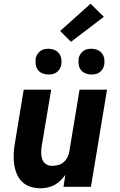

<svg xmlns="http://www.w3.org/2000/svg" viewBox="-20 -1000 640 1028"><path d="M197 8Q168 8 142 -0.5Q116 -9 97.5 -27.5Q79 -46 69 -71Q59 -96 55.5 -123Q52 -150 53.5 -178.5Q55 -207 60 -235L107 -520H254L203 -216Q200 -198 200.5 -180Q201 -162 206.5 -146.5Q212 -131 226 -121.5Q240 -112 258 -112Q274 -112 290.5 -116Q307 -120 320 -131Q333 -142 340.5 -157Q348 -172 351 -188L406 -520H553L467 0H320L330 -64Q318 -47 303.5 -33Q289 -19 271.5 -9.5Q254 0 234.5 4Q215 8 197 8ZM469 -601Q453 -601 438 -607Q423 -613 413.5 -625Q404 -637 401.5 -653.5Q399 -670 401 -687Q403 -698 409.5 -708.5Q416 -719 425.5 -726.5Q435 -734 446.5 -736.5Q458 -739 470 -739Q486 -739 501 -733Q516 -727 525.5 -715Q535 -703 538 -686.5Q541 -670 538 -653Q536 -642 530 -631.5Q524 -621 514 -613.5Q504 -606 492.5 -603.5Q481 -601 469 -601ZM239 -601Q223 -601 208 -607Q193 -613 183.5 -625Q174 -637 171.5 -653.5Q169 -670 171 -687Q173 -698 179.5 -708.5Q186 -719 195.5 -726.5Q205 -734 216.5 -736.5Q228 -739 240 -739Q256 -739 271 -733Q286 -727 295.5 -715Q305 -703 308 -686.5Q311 -670 308 -653Q306 -642 300 -631.5Q294 -621 284 -613.5Q274 -606 262.5 -603.5Q251 -601 239 -601ZM360 -776 302 -834 465 -980 536 -910Z"/></svg>

Font: Iosevka Aile Heavy Oblique
Style: Regular
Weight: 900
Italic angle: -9°
Designer: Belleve Invis
Foundry: Belleve Invis
Version: Version 31.1.0; ttfautohint (v1.8.4)